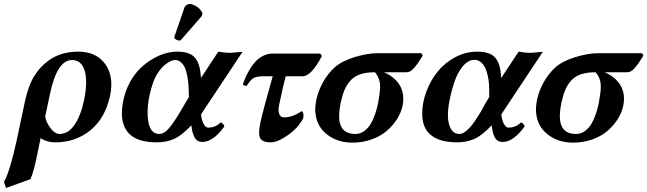

<svg xmlns="http://www.w3.org/2000/svg" viewBox="-33 -702 3237 960"><path d="M387.2 -200.2Q406.7 -296.9 390.1 -349.4Q373.5 -401.9 327.1 -401.9Q252.4 -401.9 216.8 -231.9L192.9 -119.1Q198.2 -88.9 220 -60.5Q241.7 -32.2 265.1 -32.2Q307.6 -32.2 338.9 -76.7Q370.1 -121.1 387.2 -200.2ZM119.1 193.8 -2.9 237.8 -13.2 208Q17.6 152.8 51.8 -6.8L89.8 -186Q99.6 -232.9 113 -269Q126.5 -305.2 142.8 -328.9Q159.2 -352.5 171.1 -365.2Q183.1 -377.9 199.2 -391.1Q263.2 -443.8 357.9 -443.8Q447.8 -443.8 492.9 -381.8Q538.1 -319.8 517.1 -222.2Q492.7 -110.4 418.5 -50.3Q344.2 9.8 243.2 9.8Q201.7 9.8 169.9 -11.2Q167.5 1.5 151.9 77.1Q134.8 159.7 119.1 193.8Z M889.6 -180.2 911.6 -216.8 910.6 -251Q910.2 -267.6 908.9 -283Q907.7 -298.3 903.6 -321.3Q899.4 -344.2 892.6 -360.8Q885.7 -377.4 872.8 -389.6Q859.9 -401.9 842.8 -401.9Q825.7 -401.9 801.5 -385.3Q777.3 -368.7 757.8 -339.8Q731 -300.8 714.8 -226.1Q703.6 -175.3 705.1 -127Q708.5 -32.2 763.7 -32.2Q789.1 -32.2 815.7 -65.2Q842.3 -98.1 882.8 -168Q883.8 -169.9 886.2 -174.1Q888.7 -178.2 889.6 -180.2ZM852.1 -443.8Q912.6 -443.8 938.5 -417Q964.4 -390.1 969.7 -334Q971.7 -320.3 971.7 -312L1058.6 -443.8Q1091.8 -438 1108.9 -438H1122.1Q1144.5 -439.5 1179.7 -442.9L972.7 -130.9Q972.7 -119.6 976.3 -104.7Q980 -89.8 988.5 -76.9Q997.1 -64 1007.8 -64Q1044.9 -64 1069.8 -89.8Q1083.5 -86.4 1088.9 -69.8Q1032.7 7.8 979 7.8Q963.9 7.8 953.1 0.2Q942.4 -7.3 936.5 -21.5Q930.7 -35.6 928.2 -47.4Q925.8 -59.1 923.8 -75.2Q874 -22.9 835.7 -6.6Q797.4 9.8 748 9.8Q733.9 9.8 727.1 8.8Q585.9 1 576.7 -122.1Q575.2 -160.2 584 -202.1Q594.7 -251.5 617.9 -293Q641.1 -334.5 669.9 -361.8Q698.7 -389.2 731.7 -408.2Q764.6 -427.2 794.9 -435.5Q825.2 -443.8 852.1 -443.8ZM918 -682.1Q926.3 -682.1 944.8 -672.9Q964.4 -661.6 974.6 -645Q979 -640.6 979 -633.8Q979 -626 973.6 -619.1L876 -506.8Q870.1 -499 864.7 -499Q857.9 -499 848.4 -503.7Q838.9 -508.3 838.9 -513.2V-517.1Q838.9 -518.1 839.4 -519.8Q839.8 -521.5 839.8 -522Q840.3 -523.4 841.3 -525.9Q842.3 -528.3 842.8 -529.8L889.6 -665Q892.6 -672.9 900.6 -677.5Q908.7 -682.1 918 -682.1Z M1330.6 -320.8H1286.6Q1252 -320.8 1236.3 -312.7Q1220.7 -304.7 1200.7 -272.9Q1184.1 -272.9 1181.6 -280.8Q1188 -299.8 1195.8 -317.4Q1203.6 -335 1217 -357.4Q1230.5 -379.9 1245.8 -395.8Q1261.2 -411.6 1283 -422.9Q1304.7 -434.1 1328.6 -434.1H1568.8L1576.7 -421.9Q1568.4 -405.8 1558.3 -389.6Q1548.3 -373.5 1535.6 -357.2Q1522.9 -340.8 1508.3 -330.8Q1493.7 -320.8 1480.5 -320.8H1395.5Q1383.8 -278.3 1362.8 -178.2Q1356.4 -147.9 1363.3 -131.6Q1370.1 -115.2 1386.7 -115.2Q1429.7 -115.2 1474.6 -146Q1481 -145.5 1483.4 -134Q1485.8 -122.6 1482.9 -109.9Q1457 -61.5 1405.8 -25.9Q1354.5 9.8 1320.8 9.8Q1277.8 9.8 1267.3 -12.5Q1256.8 -34.7 1269.5 -91.8Q1280.3 -142.6 1330.6 -320.8Z M1743.7 -32.2Q1768.1 -32.2 1788.1 -46.9Q1808.1 -61.5 1820.8 -83Q1833.5 -104.5 1843.3 -133.5Q1853 -162.6 1857.4 -186.3Q1861.8 -210 1864.7 -233.9Q1870.1 -271 1865 -294.7Q1859.9 -318.4 1841.8 -340.8Q1799.3 -340.8 1769 -330.8Q1738.8 -320.8 1719.7 -299.6Q1700.7 -278.3 1689.7 -252.4Q1678.7 -226.6 1670.4 -188Q1664.6 -157.7 1663.6 -141.1Q1654.3 -32.2 1743.7 -32.2ZM1999.5 -340.8H1886.7Q1922.9 -326.2 1948.7 -298.6Q1974.6 -271 1981.4 -232.9Q1986.3 -202.1 1979.5 -171.9Q1972.2 -138.2 1951.9 -106.2Q1931.6 -74.2 1900.9 -47.6Q1870.1 -21 1825.2 -4.9Q1780.3 11.2 1728.5 11.2Q1654.3 11.2 1601.3 -30.3Q1548.3 -71.8 1543.5 -144Q1542 -168.5 1548.8 -204.1Q1559.1 -250.5 1583 -292.7Q1606.9 -335 1641.6 -366.2Q1676.8 -397 1740.2 -416.5Q1803.7 -436 1856.4 -436H2073.7L2080.6 -423.8Q2077.6 -419.4 2067.1 -402.8Q2056.6 -386.2 2051.3 -379.2Q2045.9 -372.1 2036.4 -361.1Q2026.9 -350.1 2017.8 -345.5Q2008.8 -340.8 1999.5 -340.8Z M2391.1 -180.2 2413.1 -216.8V-251Q2413.1 -267.1 2411.9 -283.9Q2410.6 -300.8 2405.8 -323.2Q2400.9 -345.7 2393.3 -362.3Q2385.7 -378.9 2371.8 -390.9Q2357.9 -402.8 2339.4 -402.8Q2307.6 -402.8 2281 -370.6Q2254.4 -338.4 2239 -292.2Q2223.6 -246.1 2215.1 -201.9Q2206.5 -157.7 2206.5 -127Q2206.5 -85 2220.9 -58.6Q2235.4 -32.2 2265.1 -32.2Q2280.8 -32.2 2300.8 -49.6Q2320.8 -66.9 2338.9 -93.3Q2356.9 -119.6 2369.6 -141.1Q2382.3 -162.6 2391.1 -180.2ZM2353.5 -443.8Q2414.1 -443.8 2440.2 -416.7Q2466.3 -389.6 2471.2 -334L2473.1 -312L2560.1 -443.8Q2593.3 -438 2610.4 -438H2623.5Q2631.3 -438 2681.2 -442.9L2474.1 -130.9Q2474.1 -119.6 2477.8 -104.7Q2481.4 -89.8 2490 -76.9Q2498.5 -64 2509.3 -64Q2546.4 -64 2571.3 -89.8Q2585 -86.4 2590.3 -69.8Q2533.7 7.8 2480.5 7.8Q2464.8 7.8 2454.1 0.2Q2443.4 -7.3 2437.7 -21.7Q2432.1 -36.1 2429.7 -47.4Q2427.2 -58.6 2425.3 -75.2Q2375.5 -22.9 2337.2 -6.6Q2298.8 9.8 2249.5 9.8Q2235.4 9.8 2228.5 8.8Q2157.7 4.9 2117.9 -29.8Q2078.1 -64.5 2078.1 -133.8Q2078.1 -189.5 2099.1 -245.1Q2120.1 -300.8 2155.8 -344.7Q2191.4 -388.7 2243.7 -416.3Q2295.9 -443.8 2353.5 -443.8Z M2847.2 -32.2Q2871.6 -32.2 2891.6 -46.9Q2911.6 -61.5 2924.3 -83Q2937 -104.5 2946.8 -133.5Q2956.5 -162.6 2960.9 -186.3Q2965.3 -210 2968.3 -233.9Q2973.6 -271 2968.5 -294.7Q2963.4 -318.4 2945.3 -340.8Q2902.8 -340.8 2872.6 -330.8Q2842.3 -320.8 2823.2 -299.6Q2804.2 -278.3 2793.2 -252.4Q2782.2 -226.6 2773.9 -188Q2768.1 -157.7 2767.1 -141.1Q2757.8 -32.2 2847.2 -32.2ZM3103 -340.8H2990.2Q3026.4 -326.2 3052.2 -298.6Q3078.1 -271 3085 -232.9Q3089.8 -202.1 3083 -171.9Q3075.7 -138.2 3055.4 -106.2Q3035.2 -74.2 3004.4 -47.6Q2973.6 -21 2928.7 -4.9Q2883.8 11.2 2832 11.2Q2757.8 11.2 2704.8 -30.3Q2651.9 -71.8 2647 -144Q2645.5 -168.5 2652.3 -204.1Q2662.6 -250.5 2686.5 -292.7Q2710.4 -335 2745.1 -366.2Q2780.3 -397 2843.8 -416.5Q2907.2 -436 2960 -436H3177.2L3184.1 -423.8Q3181.2 -419.4 3170.7 -402.8Q3160.2 -386.2 3154.8 -379.2Q3149.4 -372.1 3139.9 -361.1Q3130.4 -350.1 3121.3 -345.5Q3112.3 -340.8 3103 -340.8Z"/></svg>

Font: Common Serif
Style: Bold Italic
Weight: 700
Italic angle: -12°
Designer: Philipp H. Poll, Khaled Hosny
Foundry: Stefan Peev, Context Ltd.
Version: Version 1.026